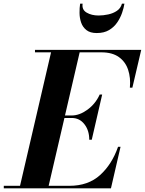

<svg xmlns="http://www.w3.org/2000/svg" viewBox="-68 -1020 784 1040"><path d="M379.5 -1000Q374.5 -967.5 401.2 -951.8Q428 -936 466 -936Q491 -936 518 -941.8Q545 -947.5 565.5 -961.5Q586 -975.5 592.5 -1000H606Q602.5 -977 593 -949.8Q583.5 -922.5 566.5 -897.8Q549.5 -873 522.5 -857Q495.5 -841 456 -841Q420.5 -841 400.2 -857Q380 -873 371.5 -897.8Q363 -922.5 362.8 -949.8Q362.5 -977 366 -1000ZM320.5 -381H281L195.5 -13.5H307.5Q410 -13.5 474.2 -71.8Q538.5 -130 571.5 -225H585L533 0H-47.5V-13.5H40.5L208.5 -736.5H121.5V-750H697L649 -545H635.5Q640.5 -598.5 626 -642Q611.5 -685.5 575.8 -711Q540 -736.5 481.5 -736.5H363.5L284 -394.5H320.5Q363 -394.5 406.2 -426.2Q449.5 -458 472 -508H485.5L429 -263H415.5Q415.5 -313.5 389.2 -347.2Q363 -381 320.5 -381Z"/></svg>

Font: Bodoni* 16pt
Style: Bold Italic
Weight: 700
Italic angle: -13°
Version: Version 2.3